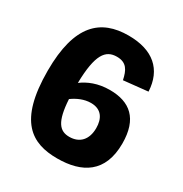

<svg xmlns="http://www.w3.org/2000/svg" viewBox="-174 -874 968 1016"><g transform="rotate(30 310.0 -366.0)"><path d="M321 -741.5C152 -741.5 42.5 -648 42.5 -366.5C42.5 -57 162 11 317.5 11C468.5 11 577.5 -52 577.5 -229.5C577.5 -381.5 501.5 -442.5 379.5 -442.5C306 -442.5 252 -419 213 -390C216.5 -565 254.5 -613.5 323.5 -613.5C383 -613.5 401 -576.5 412.5 -521.5L560 -537C553.5 -668.5 471 -741.5 321 -741.5ZM215 -292.5C247 -315.5 285.5 -333 327 -333C391.5 -333 417 -289 417 -231.5C417 -160.5 378.5 -120 316 -120C257 -120 223 -157 215 -292.5Z"/></g></svg>

Font: Monaspace Neon ExtraBold
Style: Regular
Weight: 800
Designer: Riley Cran & the Lettermatic Team
Foundry: Lettermatic
Version: Version 1.200 (Monaspace Neon)